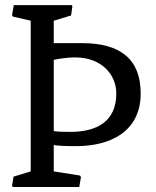

<svg xmlns="http://www.w3.org/2000/svg" viewBox="-20 -749 624 769"><path d="M28.3 -5.4 31.7 0H297.4L304.2 -39.1L300.8 -45.9L195.3 -62.5V-168C210.9 -165.5 237.3 -163.6 284.7 -163.6C420.4 -163.6 543.5 -220.7 543.5 -375C543.5 -512.7 460.9 -576.2 309.6 -576.2H195.3V-666L264.6 -687L270 -724.1L267.6 -728.5H35.2L28.3 -689L31.7 -682.6L103 -666V-62.5L34.2 -41.5ZM195.3 -224.1V-509.3C195.3 -509.3 236.3 -519 281.2 -519C388.2 -519 445.8 -448.7 445.8 -375C445.8 -263.2 369.6 -220.7 260.3 -220.7C229.5 -220.7 208.5 -221.7 195.3 -224.1Z"/></svg>

Font: Trykker
Style: Regular
Weight: 400
Designer: Magnus Gaarde
Foundry: Magnus Gaarde
Version: Version 1.001